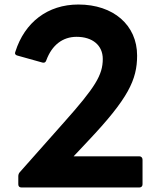

<svg xmlns="http://www.w3.org/2000/svg" viewBox="-20 -793 707 850"><path d="M75 37H597C605 37 611 32 611 23V-86C611 -95 605 -101 597 -101H306L369 -168C548 -357 587 -440 587 -547C587 -682 482 -773 327 -773C191 -773 89 -694 48 -564C44 -554 49 -549 57 -547L168 -516C177 -514 182 -517 185 -526C210 -594 258 -630 319 -630C390 -630 435 -592 435 -532C435 -461 402 -407 263 -251L67 -30C63 -25 61 -19 61 -13V23C61 32 66 37 75 37Z"/></svg>

Font: LINE Seed JP App_OTF Bold
Style: Regular
Weight: 700
Designer: LINE & Fontrix & Fontworks
Version: Version 1.009